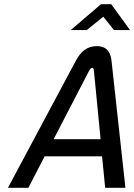

<svg xmlns="http://www.w3.org/2000/svg" viewBox="-20 -900 643 920"><path d="M345 -612 18 0H116L194 -151H469L484 0H581L514 -612C508 -658 485 -679 444 -679C395 -679 367 -651 345 -612ZM237 -233 407 -561C414 -572 418 -575 422 -575C427 -575 429 -570 430 -561L462 -233ZM319 -756H396L475 -820L526 -756H603L513 -880H464Z"/></svg>

Font: LT Wave Mono
Style: Italic
Weight: 400
Designer: Daniel Lyons
Version: Version 2.5 (Glyphs App)